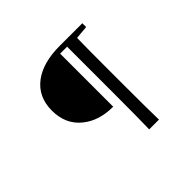

<svg xmlns="http://www.w3.org/2000/svg" viewBox="-195 -1000 1389 1389"><g transform="rotate(-45 500.0 -305.5)"><path d="M601 137Q604 23 604 -212V-706H533V-163Q390 -163 299 -236Q199 -315 199 -456.5Q199 -598 302 -675Q400 -748 570 -748H802V-709L700 -700Q698 -601 698 -400V-212Q698 22 701 137Z"/></g></svg>

Font: GenRyuMin TW M
Style: Regular
Weight: 500
Version: Version 1.501;PS 1;hotconv 16.6.51;makeotf.lib2.5.65220